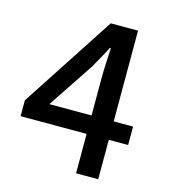

<svg xmlns="http://www.w3.org/2000/svg" viewBox="-98 -716 703 795"><g transform="rotate(15 253.0 -318.5)"><path d="M301 0V-169H18V-237L279 -637H396V-248H479V-169H396V0ZM120 -248H301V-410Q301 -437 303 -474Q305 -511 306 -538H302Q290 -514 277 -491Q264 -468 250 -443Z"/></g></svg>

Font: Assistant SemiBold
Style: Regular
Weight: 600
Designer: Hebrew By Ben Nathan, Latin by Paul Hunt
Version: Version 3.000